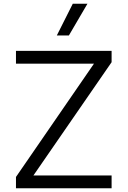

<svg xmlns="http://www.w3.org/2000/svg" viewBox="-20 -1014 687 1034"><path d="M351 -823H286L372 -994H451ZM66 0V-61L486 -671H66V-740H581V-679L160 -69H581V0Z"/></svg>

Font: Be Vietnam Pro Light
Style: Regular
Weight: 300
Designer: Lam Bao, Tony Le, Vietanh Nguyen
Foundry: Yellow Type Foundry
Version: Version 1.002; ttfautohint (v1.8.3)